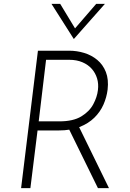

<svg xmlns="http://www.w3.org/2000/svg" viewBox="-20 -972 673 992"><path d="M338 -710Q377 -710 415 -698.5Q453 -687 482.5 -662.5Q512 -638 527 -600Q542 -562 536 -509Q531 -469 514.5 -431.5Q498 -394 467.5 -364Q437 -334 391.5 -316Q346 -298 283 -298H174L137 0H89L176 -710ZM287 -345Q358 -345 400 -370.5Q442 -396 462 -433.5Q482 -471 486 -507Q490 -539 481.5 -567Q473 -595 454 -616.5Q435 -638 405.5 -650.5Q376 -663 338 -663H218L180 -345ZM385 -323 543 0H486L328 -322ZM291 -952 374 -815 357 -813 477 -952H522L362 -771H361L246 -952Z"/></svg>

Font: Josefin Sans Thin Light
Style: Italic
Weight: 300
Italic angle: -7°
Version: Version 2.000